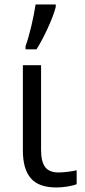

<svg xmlns="http://www.w3.org/2000/svg" viewBox="-20 -826 379 856"><path d="M163.1 -535.2V-157.2Q163.1 -106.4 180.9 -81.8Q198.7 -57.1 241.2 -57.1Q259.3 -57.1 283.9 -60.3Q308.6 -63.5 321.8 -66.9V-4.9Q306.6 1.5 281 5.6Q255.4 9.8 231 9.8Q152.8 9.8 117.4 -31.2Q82 -72.3 82 -154.8V-535.2ZM93.8 -620.1Q106.9 -655.3 119.9 -710.7Q132.8 -766.1 138.7 -806.2H228.5V-794.9Q219.7 -758.8 193.1 -700.9Q166.5 -643.1 142.6 -606H93.8Z"/></svg>

Font: Zoram GWebM
Style: Regular
Weight: 400
Foundry: Ascender Corporation
Version: Version 1.000